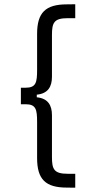

<svg xmlns="http://www.w3.org/2000/svg" viewBox="-20 -750 461 902"><path d="M78.1 -337.9V-260.3H100.1C149.4 -260.3 154.3 -235.8 154.3 -175.8V-7.3C154.3 92.3 193.8 131.3 293.9 131.3L333.5 131.8V66.4H298.3C233.9 66.4 224.1 45.4 224.1 -12.2V-208.5C224.1 -254.9 206.1 -287.6 152.8 -293V-305.2C206.1 -310.5 224.1 -343.3 224.1 -389.6V-585.9C224.1 -643.6 233.9 -664.6 298.3 -664.6H333.5V-730L293.9 -729.5C193.8 -729.5 154.3 -690.4 154.3 -590.8V-422.4C154.3 -362.3 149.4 -337.9 100.1 -337.9Z"/></svg>

Font: Faust Sans
Style: Regular
Weight: 400
Designer: Andreas Faust
Version: Version 1.003;Glyphs 3.1.2 (3151)